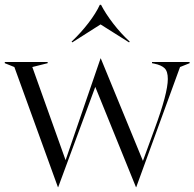

<svg xmlns="http://www.w3.org/2000/svg" viewBox="-35 -767 812 802"><path d="M25 -487 -15 -503V-508H164V-503L100 -487L239 -98L385 -523H386L562 -95L611 -229Q666 -378 666 -437Q666 -469 652.5 -482Q639 -495 610 -501L600 -503V-508H757V-503L717 -487L534 15H533L363 -404L208 15H207ZM267 -590 264 -593Q303 -630 334.5 -671Q366 -712 382 -747H387Q406 -710 438 -668.5Q470 -627 507 -593L504 -590L385 -665Z"/></svg>

Font: Nyght Serif Light
Style: Regular
Weight: 300
Designer: Maksym Kobuzan
Version: Version 0.410